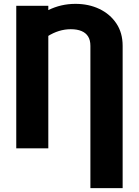

<svg xmlns="http://www.w3.org/2000/svg" viewBox="-20 -757 708 980"><path d="M606 203.1H441.4V-522.9Q441.4 -552.2 429.7 -570.8Q418 -589.4 395.8 -598.6Q373.5 -607.9 341.3 -607.9Q279.8 -607.9 221.9 -571Q164.1 -534.2 112.3 -464.8V-615.7Q161.6 -673.3 226.3 -705.3Q291 -737.3 365.2 -737.3Q433.1 -737.3 487.5 -711.2Q542 -685.1 574 -637.2Q606 -589.4 606 -522.9ZM226.6 -727.5V0H63V-727.5Z"/></svg>

Font: Inter 28pt ExtraBold
Style: Regular
Weight: 800
Designer: Rasmus Andersson
Foundry: rsms
Version: Version 4.001;git-66647c0bb